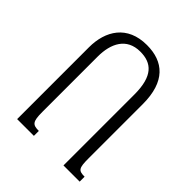

<svg xmlns="http://www.w3.org/2000/svg" viewBox="-202 -844 964 964"><g transform="rotate(45 280.0 -362.0)"><path d="M201 0V-35C157 -35 146 -45 146 -115V-508C146 -601 183 -677 280 -677C361 -677 411 -634 411 -504V0H526V-35C482 -35 475 -45 475 -114V-499C475 -659 398 -724 280 -724C141 -724 82 -627 82 -510V0Z"/></g></svg>

Font: Noto Serif Armenian ExtraCondensed
Style: Regular
Weight: 400
Width: 2
Designer: Monotype Design Team
Foundry: Monotype Imaging Inc.
Version: Version 2.008